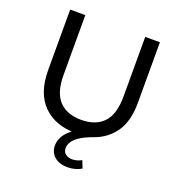

<svg xmlns="http://www.w3.org/2000/svg" viewBox="-160 -833 1111 1190"><g transform="rotate(20 395.5 -238.0)"><path d="M594 -700H691V-302Q691 -180 642 -109Q593 -38 510 -8Q451 13 420 34.5Q389 56 377.5 76.5Q366 97 366 116Q366 141 383.5 154.5Q401 168 428 168Q444 168 460.5 163Q477 158 489 151L508 200Q489 211 466 217.5Q443 224 418 224Q362 224 330 196Q298 168 298 123Q298 96 311.5 68.5Q325 41 356 15Q387 -11 441 -32L438 6Q428 7 417 7.5Q406 8 395 8Q257 8 178 -71Q99 -150 99 -302V-700H199V-306Q199 -189 250.5 -135Q302 -81 396 -81Q491 -81 542.5 -135Q594 -189 594 -306Z"/></g></svg>

Font: MOST Montserrat Medium
Style: Regular
Weight: 500
Designer: Julieta Ulanovsky
Foundry: Julieta Ulanovsky
Version: Version 8.000;March 11, 2024;FontCreator 15.0.0.2926 64-bit